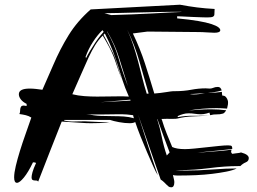

<svg xmlns="http://www.w3.org/2000/svg" viewBox="-20 -723 1091 815"><path d="M650 21Q642 9 630 -18Q618 -45 604 -77.5Q590 -110 576.5 -144Q563 -178 554 -205Q546 -200 530 -200Q510 -200 485.5 -204.5Q461 -209 447 -214H253Q253 -211 252 -211Q264 -209 271.5 -208Q279 -207 287 -207Q295 -207 307 -207.5Q319 -208 340 -208Q373 -206 403 -205Q432 -204 457 -199Q447 -201 437 -201H415Q403 -201 391.5 -200.5Q380 -200 366 -200Q355 -200 344 -200.5Q333 -201 320 -202L242 -207Q217 -143 191.5 -79Q166 -15 142 48Q140 44 135.5 43.5Q131 43 126.5 43Q122 43 118 40.5Q114 38 114 30Q114 22 118 7.5Q122 -7 133 -31Q131 -33 126.5 -33.5Q122 -34 120 -34Q100 8 81.5 30.5Q63 53 52 53Q40 53 40 30Q40 11 47 -18.5Q54 -48 64.5 -82Q75 -116 88 -152.5Q101 -189 113 -224Q102 -231 89.5 -234Q77 -237 62 -239Q65 -243 65 -249Q65 -255 66 -261Q67 -267 70 -271Q73 -275 81 -275Q83 -275 93 -273V-282Q77 -290 68.5 -301Q60 -312 60 -323Q60 -347 106 -347Q119 -347 132.5 -345.5Q146 -344 160 -342L206 -447Q235 -515 271.5 -574Q308 -633 365 -683L744 -703Q781 -696 816.5 -691.5Q852 -687 891 -685L890 -662Q890 -656 884.5 -652.5Q879 -649 860 -649Q857 -649 838.5 -649.5Q820 -650 798 -651Q776 -652 756.5 -653Q737 -654 732 -654V-645Q785 -640 820.5 -634Q856 -628 877 -621Q898 -614 906.5 -607.5Q915 -601 915 -595Q915 -584 890 -584Q877 -584 858.5 -585.5Q840 -587 817 -587L606 -589L544 -581Q575 -516 595 -454.5Q615 -393 635 -326Q661 -328 685.5 -332Q710 -336 716 -336H725Q760 -336 791.5 -342Q823 -348 853 -348Q858 -348 862 -347.5Q866 -347 871 -347Q874 -347 878.5 -348Q883 -349 894 -353Q898 -354 905 -354Q917 -354 921 -339Q905 -334 889 -332Q875 -331 862 -329H870Q882 -329 895 -330Q908 -331 922 -333V-329Q922 -323 924 -317H926Q934 -317 939.5 -310.5Q945 -304 947 -296Q948 -293 948 -287Q948 -279 946 -272.5Q944 -266 944 -263V-262Q933 -263 921.5 -263.5Q910 -264 899 -264Q870 -264 840 -261.5Q810 -259 781 -254Q803 -256 827 -257.5Q851 -259 875 -259Q892 -259 908 -258Q924 -257 940 -255Q934 -244 927 -241Q913 -237 900 -237.5Q887 -238 872 -234L869 -245Q864 -243 856 -241Q844 -238 833 -238Q820 -238 807 -240Q794 -242 781 -242Q768 -242 758 -239Q746 -236 734 -230L735 -226Q767 -232 800.5 -231.5Q834 -231 869 -233Q837 -230 801 -229Q765 -228 734 -220Q729 -218 707.5 -218.5Q686 -219 666 -218Q666 -216 668 -212Q676 -185 688 -155Q700 -125 711 -99Q730 -90 765 -90Q780 -90 805.5 -92.5Q831 -95 858 -98Q885 -101 909.5 -103.5Q934 -106 948 -106Q962 -106 964 -102Q966 -98 966 -91Q947 -88 925 -86Q903 -84 880 -81.5Q857 -79 835 -77Q827 -76 819 -75Q826 -76 834 -76Q856 -78 878.5 -79.5Q901 -81 923 -83Q945 -85 963 -88Q961 -82 961 -80Q961 -74 966 -70L980 -72Q986 -73 992 -73.5Q998 -74 1003 -76Q1021 -71 1028.5 -65Q1036 -59 1036 -52Q1036 -39 1023.5 -34Q1011 -29 1000 -18H993Q935 -18 869.5 -9.5Q804 -1 746 -1H732H726Q745 1 767 1Q823 1 882 -3.5Q941 -8 985 -8Q969 0 941 5.5Q913 11 880 15Q847 19 812 20.5Q777 22 748 22H731Q722 22 714 20Q716 29 718 37Q720 45 720 50Q720 72 707 72Q700 72 696 69Q692 66 687 61L677 51Q671 45 662 39L566 -237Q587 -172 607.5 -107Q628 -42 650 21ZM287 -323Q311 -317 337.5 -315Q364 -313 392 -313Q415 -313 437 -313.5Q459 -314 481 -314H504Q516 -314 527 -313Q510 -351 500 -382.5Q490 -414 480.5 -444.5Q471 -475 458.5 -507.5Q446 -540 425 -581L419 -575L434 -548Q451 -516 458.5 -500Q466 -484 470.5 -470.5Q475 -457 480 -439.5Q485 -422 497 -386Q482 -425 475 -447Q468 -469 461 -486Q454 -503 444.5 -521.5Q435 -540 416 -572Q398 -554 384 -531.5Q370 -509 356 -479Q342 -449 325.5 -410.5Q309 -372 287 -323ZM452 -659Q494 -660 540.5 -662Q587 -664 628 -666Q669 -668 701 -670Q733 -672 746 -672H752Q750 -673 741 -673H719Q692 -673 650.5 -672Q609 -671 566 -670Q523 -669 486 -668Q449 -667 430 -667H423ZM520 -597Q535 -564 546 -530.5Q557 -497 566 -463Q575 -429 583.5 -394.5Q592 -360 603 -325L611 -326Q591 -394 572 -461.5Q553 -529 520 -597ZM346 -239Q380 -232 408 -231Q436 -230 460 -230Q484 -230 506 -228.5Q528 -227 549 -221Q547 -224 546.5 -227.5Q546 -231 545 -234L519 -237Q508 -238 498 -238H480Q460 -238 442.5 -237.5Q425 -237 405 -237H377Q363 -237 346 -239ZM647 -218Q659 -180 667 -140.5Q675 -101 688 -63L700 -76Q686 -112 673.5 -147Q661 -182 648 -218ZM343 -481Q345 -481 344.5 -478.5Q344 -476 345 -476Q352 -490 362.5 -507.5Q373 -525 384 -541.5Q395 -558 405 -570.5Q415 -583 420 -588L415 -595Q394 -575 374.5 -545Q355 -515 343 -481ZM434 -589Q466 -535 483 -476Q500 -417 523 -357Q504 -417 486 -476Q468 -535 435 -589ZM534 -296V-297L533 -300L406 -289ZM785 -324Q795 -322 802 -322Q813 -322 824.5 -323.5Q836 -325 850 -327Q833 -327 817 -325.5Q801 -324 785 -324ZM802 -73Q805 -74 808 -74Q805 -74 802 -73Z"/></svg>

Font: Finger Paint
Style: Regular
Weight: 400
Designer: Ralph du Carrois
Foundry: Ralph du Carrois
Version: Version 1.002